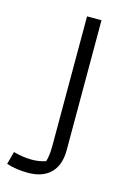

<svg xmlns="http://www.w3.org/2000/svg" viewBox="-133 -517 498 758"><g transform="rotate(15 116.5 -137.5)"><path d="M-28 178 -14 126Q26 137 61 137Q91 137 118 128Q126 105 126 61V-466H185V65Q185 126 152.5 158.5Q120 191 60 191Q12 191 -28 178Z"/></g></svg>

Font: Athiti
Style: Regular
Weight: 400
Designer: CadsonDemak Team
Foundry: CadsonDemak
Version: Version 1.033